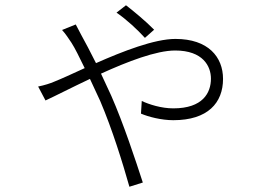

<svg xmlns="http://www.w3.org/2000/svg" viewBox="-20 -639 1040 730"><path d="M531 -495 566 -526C536 -557 484 -600 459 -619L423 -591C461 -565 503 -526 531 -495ZM125 -310 153 -257C190 -274 252 -306 322 -339L361 -255C407 -147 446 -21 472 71L523 55C495 -31 450 -168 403 -275L364 -359C465 -405 574 -447 646 -447C752 -447 782 -387 782 -340C782 -286 751 -227 639 -227C593 -227 547 -242 519 -255L516 -207C544 -195 593 -182 639 -182C770 -182 828 -248 828 -339C828 -422 772 -491 647 -491C567 -491 447 -444 345 -399C324 -441 303 -481 289 -506C282 -519 275 -532 268 -546L216 -525C228 -512 243 -490 252 -476C265 -456 282 -421 302 -380C254 -358 213 -339 185 -328C171 -322 150 -315 125 -310Z"/></svg>

Font: Noto Sans KR Light
Style: Regular
Weight: 300
Designer: Ryoko NISHIZUKA 西塚涼子 (kana, bopomofo & ideographs); Paul D. Hunt (Latin, Greek & Cyrillic); Sandoll Communications 산돌커뮤니
Foundry: Adobe
Version: Version 2.004;hotconv 1.0.118;makeotfexe 2.5.65603